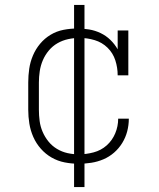

<svg xmlns="http://www.w3.org/2000/svg" viewBox="-20 -653 640 775"><path d="M298 8Q269 8 241 2.5Q213 -3 188.5 -17Q164 -31 145 -52.5Q126 -74 114.5 -100Q103 -126 98.5 -154Q94 -182 94 -210V-320Q94 -348 98 -375.5Q102 -403 113 -429Q124 -455 142 -476.5Q160 -498 184 -512.5Q208 -527 236 -532.5Q264 -538 292 -538Q316 -538 340 -534Q364 -530 386 -519.5Q408 -509 425.5 -492Q443 -475 455 -454V-530H498V-349H455Q455 -380 445.5 -409.5Q436 -439 414 -460.5Q392 -482 362 -491Q332 -500 301 -500Q278 -500 255 -495Q232 -490 212 -478.5Q192 -467 177 -449Q162 -431 153 -410Q144 -389 140.5 -366Q137 -343 137 -320V-210Q137 -187 140 -164.5Q143 -142 152 -121Q161 -100 175.5 -82Q190 -64 210 -52Q230 -40 252.5 -35Q275 -30 298 -30Q328 -30 358 -38Q388 -46 410.5 -66Q433 -86 445 -114.5Q457 -143 457 -174H500Q500 -148 493.5 -123Q487 -98 473.5 -76Q460 -54 440.5 -37Q421 -20 397.5 -10Q374 0 348.5 4Q323 8 298 8ZM279 102V-633H321V102Z"/></svg>

Font: Iosevka Curly Slab XLtEx
Style: Regular
Weight: 200
Width: 7
Monospace: yes
Designer: Belleve Invis
Foundry: Belleve Invis
Version: Version 11.1.0; ttfautohint (v1.8.3)